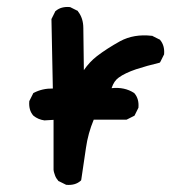

<svg xmlns="http://www.w3.org/2000/svg" viewBox="-20 -514 540 541"><path d="M165.5 6.3 146 -3.4 144.5 -3.9 144 -4.9Q141.1 -8.3 138.9 -11.7Q136.7 -15.1 135.3 -19Q133.8 -22.9 132.6 -27.1Q131.3 -31.2 130.9 -35.6V-36.1V-176.3L106 -174.8H105.5H105Q87.4 -177.2 74.2 -188L73.7 -188.5Q66.9 -196.3 64.2 -206.3Q61.5 -216.3 62.5 -228V-229L63 -230L72.8 -249.5L73.7 -251.5L75.2 -252.4Q99.6 -265.1 128.9 -264.6L125 -459V-460.4L125.5 -461.4L135.3 -481L135.7 -482.4L136.7 -482.9Q144.5 -489.7 154.5 -492.4Q164.6 -495.1 176.3 -494.1H177.2L178.2 -493.7L197.8 -483.9L199.2 -483.4L199.7 -481.9Q214.8 -462.9 214.8 -434.6L216.3 -316.4Q232.4 -339.8 253.4 -356Q280.8 -377 318.4 -397.9Q357.4 -418.9 407.7 -413.1H409.2L409.7 -412.6L429.2 -402.8L430.7 -402.3L431.2 -401.4Q444.3 -385.7 442.4 -361.8V-360.8L441.9 -359.9L432.1 -340.3L430.7 -337.9L428.2 -336.9Q395 -329.1 363.3 -318.8Q347.7 -313.5 335.4 -307.6Q323.2 -301.8 314.5 -295.4Q307.6 -290.5 302.7 -283.2Q297.9 -275.9 294.4 -265.6Q331.1 -269.5 357.9 -252L358.4 -251.5L358.9 -251Q372.1 -235.4 370.1 -211.4V-210.4L369.6 -209.5L359.9 -189.9L358.9 -188L356.9 -187L337.4 -177.2L336.4 -176.8H335H244.1Q228 -138.2 222.2 -97.2Q215.8 -53.7 209 -7.8L208.5 -5.9L207 -4.4Q199.2 2.4 189.2 5.1Q179.2 7.8 167.5 6.8H166.5Z"/></svg>

Font: NaikaiFont
Style: SemiBold
Weight: 600
Version: Version 1.89